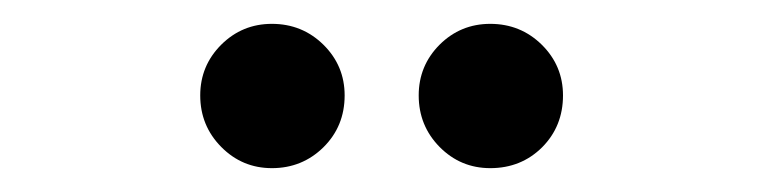

<svg xmlns="http://www.w3.org/2000/svg" viewBox="-20 -768 640 161"><path d="M391.1 -627Q366.2 -627 348.6 -644.8Q331.1 -662.6 331.1 -688Q331.1 -712.9 348.6 -730.5Q366.2 -748 391.1 -748Q416.5 -748 434.3 -730.5Q452.1 -712.9 452.1 -688Q452.1 -662.1 434.6 -644.5Q417 -627 391.1 -627ZM147.9 -688Q147.9 -712.9 165.5 -730.5Q183.1 -748 208 -748Q233.4 -748 251.2 -730.5Q269 -712.9 269 -688Q269 -662.1 251.2 -644.5Q233.4 -627 208 -627Q183.1 -627 165.5 -644.8Q147.9 -662.6 147.9 -688Z"/></svg>

Font: Fin Serif Display
Style: Italic
Weight: 400
Italic angle: -12°
Designer: J. Blake Harris
Version: Version 1.006;FEAKit 1.0